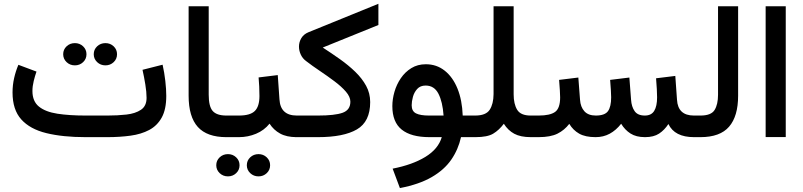

<svg xmlns="http://www.w3.org/2000/svg" viewBox="-20 -710 4159 994"><path d="M536.1 0H422.9Q304.7 0 220 -20.8Q135.3 -41.5 90.1 -91.8Q44.9 -142.1 44.9 -231.4Q44.9 -269.5 53.2 -305.9Q61.5 -342.3 75.2 -374.5L168.9 -339.4Q161.1 -317.4 154.5 -290.3Q147.9 -263.2 147.9 -238.8Q147.9 -185.5 181.6 -158.2Q215.3 -130.9 277.1 -121.3Q338.9 -111.8 422.9 -111.8H537.1Q588.4 -111.8 634.5 -116.9Q680.7 -122.1 709.7 -141.6Q738.8 -161.1 738.8 -203.6Q738.8 -233.4 732.4 -272.5Q726.1 -311.5 717.8 -348.6L821.8 -375Q831.1 -333.5 835.9 -290.8Q840.8 -248 840.8 -213.4Q840.8 -144 817.4 -101.6Q793.9 -59.1 752.4 -37.1Q710.9 -15.1 655.5 -7.6Q600.1 0 536.1 0ZM465.3 -429.2Q465.3 -453.6 482.9 -470.2Q500.5 -486.8 525.9 -486.8Q550.8 -486.8 568.4 -470.2Q585.9 -453.6 585.9 -429.2Q585.9 -404.8 568.4 -388.2Q550.8 -371.6 525.9 -371.6Q500.5 -371.6 482.9 -388.4Q465.3 -405.3 465.3 -429.2ZM307.1 -429.2Q307.1 -453.6 324.7 -470.2Q342.3 -486.8 367.7 -486.8Q392.6 -486.8 410.2 -470.2Q427.7 -453.6 427.7 -429.2Q427.7 -404.8 410.2 -388.2Q392.6 -371.6 367.7 -371.6Q342.3 -371.6 324.7 -388.4Q307.1 -405.3 307.1 -429.2Z M956.5 -677.7H1060.5V-219.7Q1060.5 -158.7 1081.3 -135.3Q1102.1 -111.8 1151.9 -111.8H1164.1V0H1151.9Q1051.8 0 1004.2 -52.7Q956.5 -105.5 956.5 -214.8Z M1143.6 -111.8H1217.3Q1275.4 -111.8 1299.3 -135.5Q1323.2 -159.2 1323.2 -212.9Q1323.2 -238.8 1322 -262.5Q1320.8 -286.1 1318.8 -309.1L1418 -321.3L1426.8 -195.8Q1431.6 -111.8 1516.6 -111.8H1526.9V0H1515.6Q1463.9 0 1430.2 -18.6Q1396.5 -37.1 1375.5 -69.8Q1347.7 -35.2 1305.7 -17.6Q1263.7 0 1217.3 0H1143.6ZM1257.8 145.5Q1257.8 121.1 1275.4 104.5Q1293 87.9 1318.4 87.9Q1343.3 87.9 1360.8 104.5Q1378.4 121.1 1378.4 145.5Q1378.4 169.9 1360.8 186.5Q1343.3 203.1 1318.4 203.1Q1293 203.1 1275.4 186.3Q1257.8 169.4 1257.8 145.5ZM1099.6 145.5Q1099.6 121.1 1117.2 104.5Q1134.8 87.9 1160.2 87.9Q1185.1 87.9 1202.6 104.5Q1220.2 121.1 1220.2 145.5Q1220.2 169.9 1202.6 186.5Q1185.1 203.1 1160.2 203.1Q1134.8 203.1 1117.2 186.3Q1099.6 169.4 1099.6 145.5Z M1650.9 -463.9Q1696.3 -434.6 1740 -403.6Q1783.7 -372.6 1819.1 -338.4Q1854.5 -304.2 1875.5 -265.6Q1896.5 -227.1 1896.5 -181.6Q1896.5 -80.1 1827.6 -40Q1758.8 0 1626.5 0H1507.3V-111.8H1626Q1713.4 -111.8 1753.7 -126.2Q1793.9 -140.6 1793.9 -183.6Q1793.9 -208.5 1770.8 -235.4Q1747.6 -262.2 1711.4 -289.3Q1675.3 -316.4 1636 -342.8Q1596.7 -369.1 1564.5 -394Q1546.4 -407.2 1537.1 -427.5Q1527.8 -447.8 1527.8 -468.8Q1527.8 -491.7 1539.8 -512.2Q1551.8 -532.7 1576.7 -543L1939 -690.4V-580.6Z M2184.6 -377.4Q2240.2 -377.4 2282.2 -344.2Q2324.2 -311 2348.4 -251.5Q2372.6 -191.9 2375.5 -111.8H2424.8V0H2366.7Q2352.5 64 2316.2 116.7Q2279.8 169.4 2214.8 207Q2149.9 244.6 2050.3 263.7L2012.7 163.1Q2115.2 143.1 2182.1 102.3Q2249 61.5 2267.1 0H2203.6Q2107.9 0 2059.6 -39.1Q2011.2 -78.1 2011.2 -160.6Q2011.2 -196.8 2022.2 -234.9Q2033.2 -272.9 2055.2 -305.2Q2077.1 -337.4 2109.6 -357.4Q2142.1 -377.4 2184.6 -377.4ZM2200.7 -111.8H2276.4Q2271.5 -182.6 2249.8 -224.9Q2228 -267.1 2183.6 -267.1Q2155.8 -267.1 2139.9 -249.5Q2124 -231.9 2117.7 -208.3Q2111.3 -184.6 2111.3 -165Q2111.3 -134.3 2133.8 -123Q2156.2 -111.8 2200.7 -111.8Z M2535.2 -222.7V-677.7H2639.2V-221.7Q2639.2 -171.4 2657.5 -141.6Q2675.8 -111.8 2727.1 -111.8H2742.7V0H2728Q2674.8 0 2642.3 -17.6Q2609.9 -35.2 2588.4 -69.3Q2563.5 -36.1 2533.4 -18.1Q2503.4 0 2441.9 0H2405.3V-111.8H2439.9Q2495.6 -111.8 2515.1 -141.6Q2534.7 -171.4 2535.2 -222.7Z M3319.3 0Q3273.4 0 3244.1 -18.8Q3214.8 -37.6 3195.8 -69.3Q3169.4 -35.6 3136.7 -17.8Q3104 0 3063.5 0Q3010.3 0 2978.5 -18.1Q2946.8 -36.1 2927.2 -68.8Q2902.3 -36.1 2866.2 -18.1Q2830.1 0 2768.1 0H2723.1V-111.8H2769Q2827.6 -111.8 2853.8 -130.6Q2879.9 -149.4 2879.9 -206.1Q2879.9 -218.3 2878.4 -242.7Q2877 -267.1 2874.5 -296.4L2974.1 -308.6L2982.9 -193.4Q2985.4 -156.2 3005.4 -134Q3025.4 -111.8 3064.5 -111.8Q3111.3 -111.8 3127.7 -134.8Q3144 -157.7 3144 -206.1Q3144 -217.8 3142.6 -242.4Q3141.1 -267.1 3138.7 -296.4L3238.3 -308.6L3247.1 -193.4Q3249.5 -157.7 3265.4 -134.8Q3281.2 -111.8 3318.4 -111.8Q3352.1 -111.8 3366.9 -136Q3381.8 -160.2 3381.8 -206.1Q3381.8 -223.6 3380.4 -248.8Q3378.9 -273.9 3376.5 -304.7L3476.1 -316.9L3484.9 -193.4Q3489.7 -111.8 3572.3 -111.8H3586.9V0H3573.2Q3472.7 0 3440.4 -67.9Q3419.9 -36.6 3392.1 -18.3Q3364.3 0 3319.3 0Z M3567.4 -111.8H3606.4Q3662.1 -111.8 3679.7 -140.9Q3697.3 -169.9 3697.3 -219.2V-677.7H3801.3V-214.4Q3801.3 -108.4 3754.6 -54.2Q3708 0 3606 0H3567.4Z M4047.9 -677.7V-0.5H3943.8V-677.7Z"/></svg>

Font: Vazirmatn RD UI FD Medium
Style: Regular
Weight: 500
Designer: Saber Rastikerdar
Foundry: Saber Rastikerdar
Version: Version 33.003